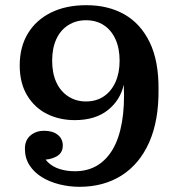

<svg xmlns="http://www.w3.org/2000/svg" viewBox="-20 -711 679 740"><path d="M591 -365Q592 -246 555 -162.5Q518 -79 449 -35Q380 9 286 9Q247 9 209 -0.5Q171 -10 141 -28.5Q111 -47 93.5 -74.5Q76 -102 76 -138Q76 -171 97.5 -189Q119 -207 150 -207Q183 -207 202.5 -191.5Q222 -176 222 -150Q222 -121 197 -107.5Q172 -94 135 -95L142 -128Q147 -103 165 -85.5Q183 -68 210 -59.5Q237 -51 269 -51Q317 -51 353.5 -72.5Q390 -94 414.5 -135.5Q439 -177 450 -240Q461 -303 457 -385ZM313 -691Q397 -691 459.5 -655.5Q522 -620 557 -548Q592 -476 591 -365L457 -385Q444 -325 395.5 -286.5Q347 -248 268 -248Q209 -248 161 -272Q113 -296 84.5 -343.5Q56 -391 56 -459Q56 -530 87.5 -582Q119 -634 176.5 -662.5Q234 -691 313 -691ZM311 -633Q273 -633 243 -614Q213 -595 197 -560Q181 -525 181 -477Q181 -429 197 -394Q213 -359 243 -339.5Q273 -320 311 -320Q351 -320 380 -339.5Q409 -359 425 -394.5Q441 -430 441 -477Q441 -525 425 -560Q409 -595 380 -614Q351 -633 311 -633Z"/></svg>

Font: Montagu Slab Medium
Style: Regular
Weight: 500
Version: Version 1.000